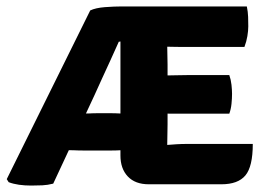

<svg xmlns="http://www.w3.org/2000/svg" viewBox="-20 -571 843 597"><path d="M260.5 -538.5Q277 -546.5 306.2 -548.8Q335.5 -551 359 -551H448L353.5 -441.5H349.5Q337 -413 323.2 -383.2Q309.5 -353.5 296.8 -325.8Q284 -298 274 -275.5L145.5 0Q128 4.5 111.8 5.2Q95.5 6 77 6Q57 6 39.2 3.5Q21.5 1 7 -4.5L1 -14ZM239.5 -103Q232.5 -103 224.2 -103.2Q216 -103.5 207.8 -103.8Q199.5 -104 192.5 -104H126.5L179.5 -218H241.5Q248.5 -218 255.8 -218.2Q263 -218.5 270 -218.8Q277 -219 284 -219H324Q331.5 -219 338.2 -218.8Q345 -218.5 352 -218.2Q359 -218 366 -218H426V-104H368Q361 -104 354 -103.8Q347 -103.5 340 -103.2Q333 -103 326 -103ZM354.5 -545.5 359 -551H500V-426Q500 -410 500.5 -398Q501 -386 501 -370.5V-184Q501 -165.5 500.5 -152.8Q500 -140 500 -121.5V2H442.5Q400.5 2 377.5 -22.2Q354.5 -46.5 354.5 -87.5ZM693 -337.5Q698 -323.5 699.8 -307.2Q701.5 -291 701.5 -279Q701.5 -265 699.8 -248Q698 -231 693 -217.5H561.5Q550 -217.5 529 -217.5Q508 -217.5 486.2 -217.8Q464.5 -218 450 -218.5V-335.5Q464.5 -336 486.2 -336.2Q508 -336.5 529 -337Q550 -337.5 561.5 -337.5ZM747.5 -551Q751 -534 751.5 -518.5Q752 -503 752 -489Q752 -475.5 749.2 -458.8Q746.5 -442 740 -425H561.5Q550 -425 529 -425.2Q508 -425.5 486.2 -426Q464.5 -426.5 450 -427V-551ZM766 -123.5Q766 -53 743 -25.5Q720 2 668.5 2H452V-118Q481.5 -119 498 -120.2Q514.5 -121.5 529.2 -122.5Q544 -123.5 567 -123.5Z"/></svg>

Font: Signika SC
Style: Regular
Weight: 300
Designer: Anna Giedryś
Foundry: Anna Giedryś
Version: Version 2.000